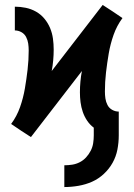

<svg xmlns="http://www.w3.org/2000/svg" viewBox="-20 -547 540 776"><path d="M240 209V121Q256 121 272 118.5Q288 116 302.5 108.5Q317 101 328 89Q339 77 346.5 62.5Q354 48 356.5 32Q359 16 359 0V-31Q343 -43 332 -59.5Q321 -76 314.5 -95Q308 -114 305.5 -134Q303 -154 303 -174Q303 -195 305 -217Q307 -239 311 -260L105 7L65 -19L25 -46Q48 -77 61 -114Q74 -151 80.5 -189Q87 -227 91.5 -265.5Q96 -304 96 -343Q96 -357 94 -371Q92 -385 85.5 -397.5Q79 -410 66.5 -417Q54 -424 40 -424V-520Q62 -520 84 -515.5Q106 -511 125.5 -500Q145 -489 159.5 -471.5Q174 -454 182.5 -433.5Q191 -413 194 -391Q197 -369 197 -346Q197 -325 195 -303Q193 -281 189 -260L395 -527L435 -501L475 -474Q452 -443 439 -406Q426 -369 419.5 -331Q413 -293 408.5 -254.5Q404 -216 404 -177Q404 -163 406 -149Q408 -135 414.5 -122.5Q421 -110 433.5 -103Q446 -96 460 -96V0Q460 29 454.5 57.5Q449 86 435 111Q421 136 399.5 156Q378 176 352 187.5Q326 199 297 204Q268 209 240 209Z"/></svg>

Font: Iosevka Gothic
Style: Bold
Weight: 700
Monospace: yes
Designer: Belleve Invis
Foundry: Belleve Invis
Version: Version 15.5.1; ttfautohint (v1.8.4)